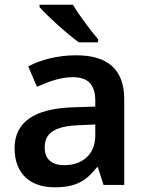

<svg xmlns="http://www.w3.org/2000/svg" viewBox="-20 -786 623 816"><path d="M290 -766H148V-756C180 -719 266 -641 315 -606H397V-619C366 -656 316 -721 290 -766ZM305 -551C224 -551 153 -532 100 -504L137 -417C185 -439 238 -458 289 -458C349 -458 385 -432 385 -357V-333L293 -330C125 -325 42 -267 42 -156C42 -43 114 10 211 10C302 10 345 -16 392 -75H396L420 0H508V-364C508 -490 438 -551 305 -551ZM318 -254 385 -257V-210C385 -127 327 -84 253 -84C203 -84 170 -107 170 -159C170 -217 206 -250 318 -254Z"/></svg>

Font: Noto Sans Syriac SemiBold
Style: Regular
Weight: 600
Designer: Patrick Giasson and the Monotype Design Team
Foundry: Monotype Imaging Inc.
Version: Version 3.000